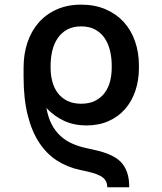

<svg xmlns="http://www.w3.org/2000/svg" viewBox="-20 -558 685 810"><path d="M79.5 -273.4Q79.5 -329.9 95.7 -378.4Q111.9 -426.8 142.9 -462.4Q174 -497.9 219.3 -518.1Q264.6 -538.4 322.4 -538.4Q380.3 -538.4 425.6 -518.8Q470.9 -499.3 502.1 -465Q533.4 -430.8 549.7 -383.7Q566.1 -336.6 566.1 -281.6V-271.3Q566.1 -219.5 551.1 -175.1Q536.2 -130.7 507.8 -98.2Q479.4 -65.7 438.2 -47.2Q397 -28.8 344.1 -28.8Q292.3 -28.8 250.2 -48.3Q208.1 -67.8 175.8 -102.3Q183.2 -61.8 198.3 -33Q213.4 -4.3 235.1 15.4Q256.7 35.2 283.9 47.4Q311.1 59.7 342.7 66.4Q369.3 72.1 393.1 77.9Q416.9 83.8 437.1 92Q457.4 100.1 473.7 111.7Q490.1 123.2 501.4 139.7Q512.8 156.2 519 178.8Q525.2 201.3 525.2 231.9H432.5Q432.5 214.8 425.1 203.3Q417.6 191.8 403.2 183.9Q388.8 176.1 367.9 170.5Q346.9 164.8 320.3 159.4Q265.6 148.1 221.2 119.9Q176.8 91.6 145.4 43.9Q114 -3.9 96.8 -72.6Q79.5 -141.3 79.5 -233.3ZM322.4 -120.4Q356.5 -120.4 381 -132.6Q405.5 -144.9 421.2 -165.7Q436.8 -186.4 444.1 -213.8Q451.3 -241.1 451.3 -271.3V-281.6Q451.3 -314.3 444.2 -344.1Q437.1 -373.9 421.7 -396.8Q406.2 -419.7 381.7 -433.2Q357.2 -446.7 322.4 -446.7Q288 -446.7 263.7 -433.4Q239.3 -420.1 223.7 -397.4Q208.1 -374.6 200.8 -344.6Q193.5 -314.6 193.5 -281.6V-271.3Q193.5 -241.1 200.8 -213.8Q208.1 -186.4 223.7 -165.7Q239.3 -144.9 263.8 -132.6Q288.4 -120.4 322.4 -120.4Z"/></svg>

Font: Cannonade Med
Style: Regular
Weight: 500
Designer: Rasmus Andersson
Foundry: rsms
Version: Version 3.012;git-f93a4a705